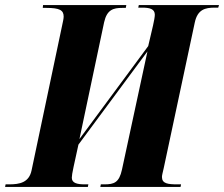

<svg xmlns="http://www.w3.org/2000/svg" viewBox="-53 -734 880 754"><path d="M-33 0H292L294 -10H280C250 -10 229 -15 229 -36C229 -43 231 -56 236 -79L255 -166L526 -532L426 -68C415 -17 395 -10 357 -10H343L341 0H656L658 -10H644C606 -10 583 -13 583 -39C583 -46 586 -56 590 -74L712 -646C723 -697 753 -704 790 -704H804L807 -714H492L490 -704H505C535 -704 555 -699 555 -676C555 -669 552 -651 548 -634L529 -553L259 -188L356 -647C367 -696 392 -703 427 -703H441L443 -714H116L115 -703H129C181 -703 197 -694 197 -669C197 -660 194 -649 191 -634L71 -65C61 -17 24 -10 -17 -10H-31Z"/></svg>

Font: Noto Serif Display Condensed ExtraBold
Style: Italic
Weight: 800
Width: 3
Italic angle: -12°
Designer: Monotype Design Team
Foundry: Monotype Imaging Inc.
Version: Version 2.009